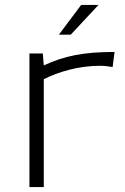

<svg xmlns="http://www.w3.org/2000/svg" viewBox="-20 -756 504 776"><path d="M218 -616H266L378 -736H308ZM99 0H157V-436C217 -466 298.8 -490.1 383.4 -490.1C400.6 -490.1 417.9 -488.1 435.2 -485L443 -546C317.3 -546 240.8 -530.3 156.9 -491.7L153 -540H99Z"/></svg>

Font: Resamitz
Style: Regular
Weight: 500
Designer: gluk
Foundry: gluk
Version: Version 0.047